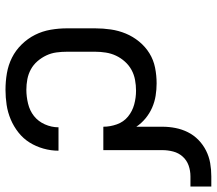

<svg xmlns="http://www.w3.org/2000/svg" viewBox="-64 -698 770 681"><g transform="rotate(90 320.5 -357.0)"><path d="M298 8Q268 8 239 3Q210 -2 184 -15Q158 -28 137 -49.5Q116 -71 103 -97Q90 -123 85 -152Q80 -181 80 -210V-310Q80 -338 84 -365.5Q88 -393 98.5 -418.5Q109 -444 127 -466Q145 -488 168.5 -502.5Q192 -517 219.5 -522.5Q247 -528 275 -528Q297 -528 319 -524.5Q341 -521 361.5 -512Q382 -503 399.5 -488.5Q417 -474 429 -456V-549Q429 -572 433.5 -595Q438 -618 448.5 -639Q459 -660 476 -676.5Q493 -693 514 -703.5Q535 -714 558 -718Q581 -722 605 -722H641V-648H605Q585 -648 566.5 -641.5Q548 -635 535 -620.5Q522 -606 517 -587Q512 -568 512 -549V-339H429Q429 -363 420.5 -387Q412 -411 393 -426.5Q374 -442 350 -448.5Q326 -455 301 -455Q282 -455 263 -451.5Q244 -448 227.5 -439Q211 -430 198 -415.5Q185 -401 177 -384Q169 -367 166 -348Q163 -329 163 -310V-210Q163 -191 165.5 -172.5Q168 -154 176 -137Q184 -120 196.5 -105.5Q209 -91 225.5 -82Q242 -73 260.5 -69.5Q279 -66 298 -66Q322 -66 347 -72Q372 -78 391 -93Q410 -108 420.5 -131.5Q431 -155 431 -180Q431 -180 431 -180Q431 -180 431 -180H514Q514 -180 514 -180Q514 -180 514 -180Q514 -153 506.5 -126.5Q499 -100 485 -77.5Q471 -55 449.5 -38Q428 -21 403 -10.5Q378 0 351.5 4Q325 8 298 8Z"/></g></svg>

Font: Iosevka SS04 Extended
Style: Regular
Weight: 400
Width: 7
Monospace: yes
Designer: Belleve Invis
Foundry: Belleve Invis
Version: Version 19.0.0; ttfautohint (v1.8.4)